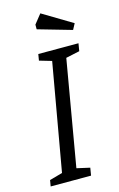

<svg xmlns="http://www.w3.org/2000/svg" viewBox="-120 -827 544 877"><g transform="rotate(-15 152.5 -388.0)"><path d="M227 -549 141 -50 203 -36 197 0H6L11 -29L72 -46L161 -552L103 -569L108 -599H298L292 -563ZM130 -710V-732L165 -776L305 -692L290 -664Z"/></g></svg>

Font: Grenze Light
Style: Italic
Weight: 300
Italic angle: -10°
Designer: Renata Polastri
Foundry: Omnibus-Type
Version: Version 1.002; ttfautohint (v1.8)